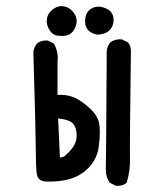

<svg xmlns="http://www.w3.org/2000/svg" viewBox="-20 -597 540 621"><path d="M354.5 3.9 335 -5.9Q321.3 -25.4 322.3 -52.2Q323.2 -79.1 325.2 -432.6Q327.1 -448.2 336.9 -460Q352.5 -471.7 374 -469.7L393.6 -460Q405.3 -446.3 403.3 -424.8Q399.4 -126 400.4 -84.5Q401.4 -43 389.6 -5.9Q376 5.9 354.5 3.9ZM130.9 -9.8Q101.6 -9.8 98.6 -37.1Q95.7 -64.5 95.7 -114.7Q95.7 -165 87.9 -428.7Q89.8 -444.3 99.6 -456.1Q113.3 -467.8 134.8 -465.8L154.3 -456.1Q169.9 -428.7 166 -395.5V-290Q195.3 -292 218.8 -282.2Q242.2 -272.5 269 -248Q295.9 -223.6 300.8 -197.3Q305.7 -170.9 299.3 -122.1Q293 -73.2 251 -40.5Q209 -7.8 130.9 -9.8ZM187.5 -90.8Q212.9 -112.3 221.7 -130.9Q230.5 -149.4 227.1 -171.4Q223.6 -193.4 210.4 -202.1Q197.3 -210.9 168 -213.9L173.8 -86.9ZM169.9 -481.4Q152.3 -481.4 140.6 -499Q128.9 -516.6 131.8 -536.1Q134.8 -555.7 152.3 -567.9Q169.9 -580.1 188.5 -576.2Q207 -572.3 219.7 -554.2Q232.4 -536.1 225.6 -514.6Q218.8 -493.2 204.1 -485.8Q189.5 -478.5 169.9 -481.4ZM292 -485.4Q256.8 -494.1 255.4 -523.9Q253.9 -553.7 272 -566.9Q290 -580.1 314.5 -572.8Q338.9 -565.4 344.7 -547.9Q350.6 -530.3 343.8 -513.7Q336.9 -497.1 321.8 -490.7Q306.6 -484.4 292 -485.4Z"/></svg>

Font: JasonHandwriting4
Style: Regular
Weight: 400
Version: Version 1.01.21